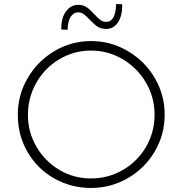

<svg xmlns="http://www.w3.org/2000/svg" viewBox="-20 -921 902 949"><path d="M430 -718Q528 -718 612 -668.5Q696 -619 745 -535.5Q794 -452 794 -354Q794 -256 745 -172.5Q696 -89 612 -40.5Q528 8 430 8Q331 8 248 -39Q165 -86 116.5 -169Q68 -252 68 -354Q68 -452 117 -535.5Q166 -619 249 -668.5Q332 -718 430 -718ZM429 -39Q515 -39 587.5 -81Q660 -123 702 -195.5Q744 -268 744 -354Q744 -440 701.5 -512.5Q659 -585 587 -628Q515 -671 430 -671Q344 -671 272 -627.5Q200 -584 159 -511Q118 -438 118 -353Q118 -268 160 -196Q202 -124 273 -81.5Q344 -39 429 -39ZM423 -824Q405 -843 393.5 -851.5Q382 -860 365 -860Q345 -860 330 -839Q315 -818 314 -774L283 -775Q282 -832 306 -864.5Q330 -897 367 -897Q391 -897 408 -885.5Q425 -874 445 -852Q463 -832 475.5 -822.5Q488 -813 505 -813Q551 -813 554 -901L584 -900Q585 -842 563 -810Q541 -778 506 -778Q479 -778 462 -789.5Q445 -801 423 -824Z"/></svg>

Font: Josefin Sans Light
Style: Regular
Weight: 300
Designer: Santiago Orozco
Foundry: Typemade
Version: Version 2.000